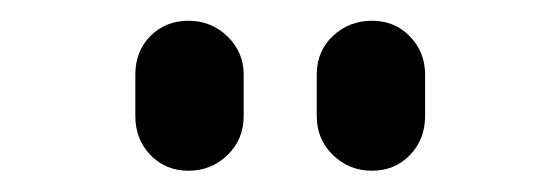

<svg xmlns="http://www.w3.org/2000/svg" viewBox="-20 -770 540 185"><path d="M285.2 -658.2V-698.2Q285.2 -720.7 300.8 -735.4Q316.4 -750 338.4 -750Q360.4 -750 375 -734.9Q389.6 -719.7 389.6 -698.2V-658.2Q389.6 -635.7 375 -620.6Q360.4 -605.5 338.4 -605.5Q316.4 -605.5 300.8 -620.6Q285.2 -635.7 285.2 -658.2ZM110.4 -658.2V-698.2Q110.4 -720.7 125 -735.4Q139.6 -750 161.6 -750Q183.6 -750 199.2 -734.9Q214.8 -719.7 214.8 -698.2V-658.2Q214.8 -635.7 199.2 -620.6Q183.6 -605.5 161.6 -605.5Q139.6 -605.5 125 -620.6Q110.4 -635.7 110.4 -658.2Z"/></svg>

Font: Rounded-X Mgen+ 1m medium
Style: Regular
Weight: 500
Designer: [Source Han Sans]
Ryoko NISHIZUKA  (kana & ideographs); Paul D. Hunt (Latin, Greek & Cyrillic); Wenlong ZHANG  (bopomofo
Version: Version 1.059.20150602